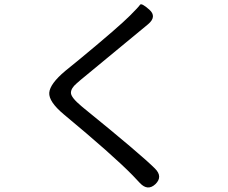

<svg xmlns="http://www.w3.org/2000/svg" viewBox="-20 -809 1040 877"><path d="M690 32Q655 65 619 27L586 -8Q495 -101 271 -287Q202 -345 205 -385.5Q208 -426 278 -485L348 -542Q522 -686 573 -737Q613 -777 619.5 -787Q626 -797 662 -765Q698 -733 656 -698L369 -461Q349 -445 330 -428Q304 -406 304 -385Q304 -364 352 -324L364 -314Q624 -103 688 -39Q725 -2 690 32Z"/></svg>

Font: Resource Han Rounded KR
Style: Regular
Weight: 400
Designer: Cyano Hao (round all glyphs); Ryoko NISHIZUKA 西塚涼子 (kana, bopomofo & ideographs); Paul D. Hunt (Latin, Greek & Cyrillic)
Foundry: Cyano Hao
Version: 0.990